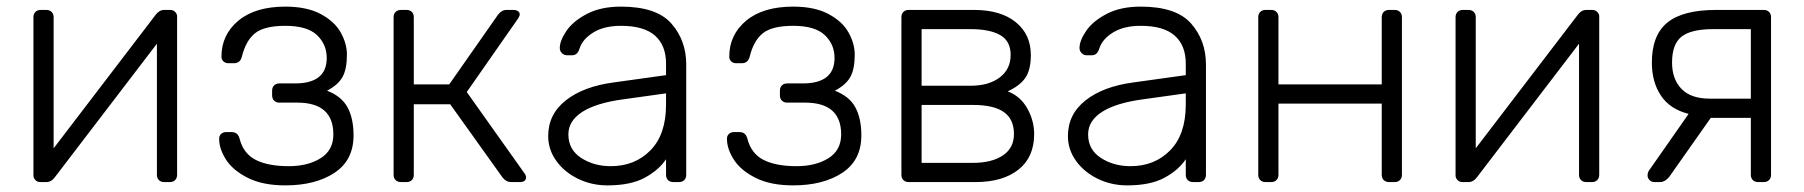

<svg xmlns="http://www.w3.org/2000/svg" viewBox="-20 -550 5451 580"><path d="M495 -520Q503 -520 509 -514Q515 -508 515 -501V-22Q515 -12 509 -6Q503 0 493 0H476Q466 0 460 -6Q454 -12 454 -22V-418L146 -15Q135 0 120 0H101Q93 0 87 -6Q81 -12 81 -20V-498Q81 -508 87 -514Q93 -520 103 -520H120Q130 -520 136 -514Q142 -508 142 -498V-102L450 -505Q461 -520 476 -520Z M842 10Q774 10 729 -12.5Q684 -35 663 -67.5Q642 -100 642 -131Q642 -140 648 -145.5Q654 -151 663 -151H680Q699 -151 704 -130Q716 -85 753.5 -66.5Q791 -48 852 -48Q910 -48 948.5 -72Q987 -96 987 -144Q987 -240 878 -240H824Q814 -240 808 -246Q802 -252 802 -262V-276Q802 -286 808 -292Q814 -298 824 -298H871Q967 -298 967 -375Q967 -416 937.5 -444Q908 -472 842 -472Q779 -472 751 -450Q723 -428 711 -380Q706 -359 687 -359H670Q661 -359 655 -364.5Q649 -370 649 -379Q649 -445 700 -487.5Q751 -530 842 -530Q907 -530 949 -507.5Q991 -485 1009.5 -451.5Q1028 -418 1028 -385Q1028 -342 1015 -318Q1002 -294 968 -276Q1012 -259 1030 -225.5Q1048 -192 1048 -141Q1048 -66 990.5 -28Q933 10 842 10Z M1564 -27Q1569 -21 1569 -14Q1569 0 1550 0H1524Q1509 0 1498 -14L1340 -235H1230V-22Q1230 -12 1224 -6Q1218 0 1208 0H1191Q1181 0 1175 -6Q1169 -12 1169 -22V-498Q1169 -508 1175 -514Q1181 -520 1191 -520H1208Q1218 -520 1224 -514Q1230 -508 1230 -498V-295H1337L1484 -505Q1495 -520 1510 -520H1530Q1539 -520 1544.5 -516.5Q1550 -513 1550 -506Q1550 -502 1545 -494L1390 -272Z M1815 10Q1767 10 1726 -10Q1685 -30 1660.5 -64Q1636 -98 1636 -139Q1636 -205 1689.5 -247Q1743 -289 1834 -301L1992 -323V-358Q1992 -413 1958.5 -442.5Q1925 -472 1856 -472Q1805 -472 1772.5 -452Q1740 -432 1731 -404Q1727 -392 1721.5 -387.5Q1716 -383 1707 -383H1693Q1684 -383 1677.5 -389.5Q1671 -396 1671 -405Q1671 -427 1691 -456.5Q1711 -486 1753 -508Q1795 -530 1856 -530Q1963 -530 2008 -479Q2053 -428 2053 -355V-22Q2053 -12 2047 -6Q2041 0 2031 0H2014Q2004 0 1998 -6Q1992 -12 1992 -22V-69Q1970 -36 1927.5 -13Q1885 10 1815 10ZM1825 -48Q1898 -48 1945 -96Q1992 -144 1992 -234V-268L1863 -250Q1781 -239 1739 -212Q1697 -185 1697 -144Q1697 -98 1735.5 -73Q1774 -48 1825 -48Z M2376 10Q2308 10 2263 -12.5Q2218 -35 2197 -67.5Q2176 -100 2176 -131Q2176 -140 2182 -145.5Q2188 -151 2197 -151H2214Q2233 -151 2238 -130Q2250 -85 2287.5 -66.5Q2325 -48 2386 -48Q2444 -48 2482.5 -72Q2521 -96 2521 -144Q2521 -240 2412 -240H2358Q2348 -240 2342 -246Q2336 -252 2336 -262V-276Q2336 -286 2342 -292Q2348 -298 2358 -298H2405Q2501 -298 2501 -375Q2501 -416 2471.5 -444Q2442 -472 2376 -472Q2313 -472 2285 -450Q2257 -428 2245 -380Q2240 -359 2221 -359H2204Q2195 -359 2189 -364.5Q2183 -370 2183 -379Q2183 -445 2234 -487.5Q2285 -530 2376 -530Q2441 -530 2483 -507.5Q2525 -485 2543.5 -451.5Q2562 -418 2562 -385Q2562 -342 2549 -318Q2536 -294 2502 -276Q2546 -259 2564 -225.5Q2582 -192 2582 -141Q2582 -66 2524.5 -28Q2467 10 2376 10Z M2725 0Q2715 0 2709 -6Q2703 -12 2703 -22V-498Q2703 -508 2709 -514Q2715 -520 2725 -520H2922Q3003 -520 3048.5 -483Q3094 -446 3094 -384Q3094 -339 3077.5 -315Q3061 -291 3024 -274Q3062 -260 3083 -223Q3104 -186 3104 -145Q3104 -75 3056.5 -37.5Q3009 0 2927 0ZM2912 -291Q2967 -291 3000 -316Q3033 -341 3033 -384Q3033 -426 3001.5 -444Q2970 -462 2912 -462H2764V-291ZM2919 -58Q2976 -58 3009.5 -80.5Q3043 -103 3043 -145Q3043 -190 3012.5 -211.5Q2982 -233 2919 -233H2764V-58Z M3385 10Q3337 10 3296 -10Q3255 -30 3230.5 -64Q3206 -98 3206 -139Q3206 -205 3259.5 -247Q3313 -289 3404 -301L3562 -323V-358Q3562 -413 3528.5 -442.5Q3495 -472 3426 -472Q3375 -472 3342.5 -452Q3310 -432 3301 -404Q3297 -392 3291.5 -387.5Q3286 -383 3277 -383H3263Q3254 -383 3247.5 -389.5Q3241 -396 3241 -405Q3241 -427 3261 -456.5Q3281 -486 3323 -508Q3365 -530 3426 -530Q3533 -530 3578 -479Q3623 -428 3623 -355V-22Q3623 -12 3617 -6Q3611 0 3601 0H3584Q3574 0 3568 -6Q3562 -12 3562 -22V-69Q3540 -36 3497.5 -13Q3455 10 3385 10ZM3395 -48Q3468 -48 3515 -96Q3562 -144 3562 -234V-268L3433 -250Q3351 -239 3309 -212Q3267 -185 3267 -144Q3267 -98 3305.5 -73Q3344 -48 3395 -48Z M3803 0Q3793 0 3787 -6Q3781 -12 3781 -22V-498Q3781 -508 3787 -514Q3793 -520 3803 -520H3820Q3830 -520 3836 -514Q3842 -508 3842 -498V-295H4154V-498Q4154 -508 4160 -514Q4166 -520 4176 -520H4193Q4203 -520 4209 -514Q4215 -508 4215 -498V-22Q4215 -12 4209 -6Q4203 0 4193 0H4176Q4166 0 4160 -6Q4154 -12 4154 -22V-237H3842V-22Q3842 -12 3836 -6Q3830 0 3820 0Z M4791 -520Q4799 -520 4805 -514Q4811 -508 4811 -501V-22Q4811 -12 4805 -6Q4799 0 4789 0H4772Q4762 0 4756 -6Q4750 -12 4750 -22V-418L4442 -15Q4431 0 4416 0H4397Q4389 0 4383 -6Q4377 -12 4377 -20V-498Q4377 -508 4383 -514Q4389 -520 4399 -520H4416Q4426 -520 4432 -514Q4438 -508 4438 -498V-102L4746 -505Q4757 -520 4772 -520Z M5308 -520Q5318 -520 5324 -514Q5330 -508 5330 -498V-22Q5330 -12 5324 -6Q5318 0 5308 0H5291Q5281 0 5275 -6Q5269 -12 5269 -22V-194H5148L5022 -15Q5009 0 4995 0H4977Q4969 0 4963 -6Q4957 -12 4957 -20Q4957 -31 4965 -40L5081 -206Q5025 -220 4997.5 -261Q4970 -302 4970 -361Q4970 -444 5017 -482Q5064 -520 5164 -520ZM5269 -462H5155Q5089 -462 5060 -439.5Q5031 -417 5031 -361Q5031 -311 5059.5 -281.5Q5088 -252 5145 -252H5269Z"/></svg>

Font: Rubik AZ
Style: Regular
Weight: 300
Designer: Hubert and Fischer
Foundry: Hubert & Fischer
Version: Version 2.000